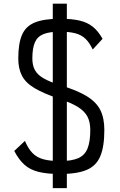

<svg xmlns="http://www.w3.org/2000/svg" viewBox="-20 -914 640 1024"><path d="M300 14Q231.5 14 186 2.8Q140.5 -8.5 110.5 -35.2Q80.5 -62 56 -109L113 -162.5Q130 -122 152.8 -98.2Q175.5 -74.5 210.8 -64.8Q246 -55 300 -55Q361.5 -55 396.8 -70.2Q432 -85.5 446.8 -122Q461.5 -158.5 461.5 -221Q461.5 -263.5 446.2 -292.5Q431 -321.5 395 -343.8Q359 -366 296 -387Q213 -415 165 -443.5Q117 -472 97.2 -510Q77.5 -548 77.5 -602Q77.5 -683 97.8 -729Q118 -775 166.8 -794.5Q215.5 -814 300 -814Q363 -814 404.8 -804.2Q446.5 -794.5 475.2 -771.2Q504 -748 527 -707L474.5 -650Q457.5 -686.5 435.8 -707.2Q414 -728 381.8 -736.5Q349.5 -745 300 -745Q244 -745 211.8 -732Q179.5 -719 166 -687.8Q152.5 -656.5 152.5 -602Q152.5 -565.5 166.2 -540.2Q180 -515 213 -496Q246 -477 303.5 -459Q392 -432 443 -400.8Q494 -369.5 515.2 -326.8Q536.5 -284 536.5 -221Q536.5 -132 514.8 -80.5Q493 -29 441.5 -7.5Q390 14 300 14ZM261.5 89.5V-894.5H336.5V89.5Z"/></svg>

Font: Victor Mono Thin
Style: Regular
Weight: 100
Monospace: yes
Designer: Rune Bjørnerås
Version: Version 1.561;gftools[0.9.30]